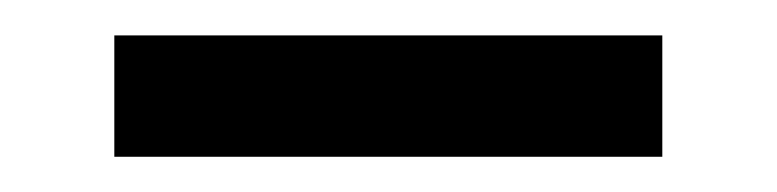

<svg xmlns="http://www.w3.org/2000/svg" viewBox="-20 -693 441 109"><path d="M44.9 -604V-672.9H356V-604Z"/></svg>

Font: Prompt
Style: Regular
Weight: 400
Designer: Katatrad Team
Foundry: CadsonDemak
Version: Version 1.000;PS 001.000;hotconv 1.0.88;makeotf.lib2.5.64775